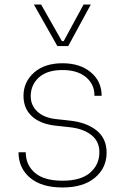

<svg xmlns="http://www.w3.org/2000/svg" viewBox="-20 -816 556 850"><path d="M234 -612 130 -796H162L254 -634H262L350 -796H382L282 -612ZM257 14Q164 14 113 -29Q62 -72 62 -142H94Q94 -86 134.5 -51Q175 -16 257 -16Q338 -16 379 -51.5Q420 -87 420 -142Q420 -191 383.5 -219Q347 -247 287 -253L223 -260Q157 -268 120.5 -302Q84 -336 84 -392Q84 -453 130.5 -494.5Q177 -536 257 -536Q334 -536 382 -496Q430 -456 430 -392H398Q399 -442 361 -474Q323 -506 257 -506Q188 -506 152 -473Q116 -440 116 -390Q116 -350 145 -322.5Q174 -295 226 -289L290 -282Q363 -274 407.5 -238.5Q452 -203 452 -140Q452 -73 400.5 -29.5Q349 14 257 14Z"/></svg>

Font: Sora Thin
Style: Regular
Weight: 32
Designer: Jonathan Barnbrook, Julián Moncada
Foundry: Barnbrook Fonts
Version: Version 2.000